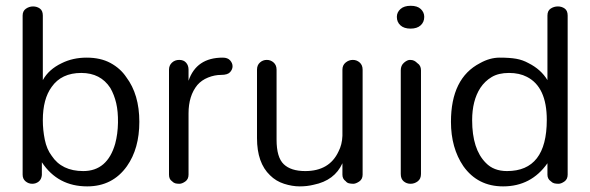

<svg xmlns="http://www.w3.org/2000/svg" viewBox="-20 -648 2079 677"><path d="M287.4 9.2Q183.9 9.2 127.6 -75.9V-31Q126.4 -16.1 116.7 -8Q106.9 0 93.7 0Q80.5 0 70.1 -8.6Q59.8 -17.2 59.8 -32.2V-593.1Q59.8 -609.2 71.3 -617.2Q82.8 -625.3 96.6 -625.3Q110.3 -625.3 120.7 -617.8Q131 -610.3 131 -593.1V-365.5Q151.7 -403.4 197.7 -425.3Q236.8 -444.8 285.6 -444.8Q334.5 -444.8 369.5 -425.9Q404.6 -406.9 425.3 -375.9Q471.3 -314.9 471.3 -218.4Q471.3 -124.1 427.6 -62.1Q377 9.2 287.4 9.2ZM131 -224.1Q131 -189.7 137.9 -155.7Q144.8 -121.8 162.1 -98.9Q197.7 -44.8 273.6 -44.8Q358.6 -44.8 386.2 -141.4Q395.4 -175.9 396 -215.5Q396.6 -255.2 389.7 -284.5Q382.8 -313.8 369 -337.9Q334.5 -390.8 266.7 -390.8Q196.6 -390.8 162.1 -341.4Q131 -298.9 131 -224.1Z M644.8 -363.2Q672.4 -444.8 765.5 -444.8Q782.8 -444.8 791.4 -435.1Q800 -425.3 800 -414.4Q800 -403.4 791.4 -393.7Q782.8 -383.9 759.8 -383.9Q736.8 -383.9 713.8 -374.7Q690.8 -365.5 675.9 -348.3Q644.8 -310.3 644.8 -248.3V-32.2Q644.8 -16.1 633.3 -8Q621.8 0 612.6 0Q603.4 0 597.7 -1.7Q592 -3.4 586.2 -9.2Q575.9 -16.1 575.9 -32.2V-402.3Q575.9 -417.2 586.2 -427Q596.6 -436.8 612.1 -436.8Q627.6 -436.8 636.2 -427Q644.8 -417.2 644.8 -402.3Z M1258.6 -32.2Q1258.6 -16.1 1246.6 -8Q1234.5 0 1225.9 0Q1217.2 0 1210.3 -1.7Q1203.4 -3.4 1198.9 -9.2Q1187.4 -17.2 1187.4 -32.2V-72.4Q1159.8 -11.5 1086.2 3.4Q1063.2 9.2 1036.8 9.2Q1010.3 9.2 981.6 0Q952.9 -9.2 932.2 -29.9Q886.2 -73.6 886.2 -160.9V-402.3Q886.2 -418.4 896.6 -427.6Q906.9 -436.8 920.7 -436.8Q934.5 -436.8 944.8 -427.6Q955.2 -418.4 955.2 -402.3V-155.2Q955.2 -93.1 980.5 -69Q1005.7 -44.8 1056.3 -44.8Q1141.4 -44.8 1173.6 -113.8Q1186.2 -137.9 1187.4 -169V-402.3Q1187.4 -418.4 1198.9 -427.6Q1210.3 -436.8 1224.1 -436.8Q1237.9 -436.8 1248.3 -427.6Q1258.6 -418.4 1258.6 -402.3Z M1475.9 -588.5Q1475.9 -570.1 1463.2 -558.6Q1450.6 -547.1 1427.6 -547.1Q1404.6 -547.1 1392 -558.6Q1379.3 -570.1 1379.3 -588.5Q1379.3 -604.6 1392 -616.1Q1404.6 -627.6 1428.2 -627.6Q1451.7 -627.6 1463.8 -616.1Q1475.9 -604.6 1475.9 -588.5ZM1393.1 -400Q1393.1 -417.2 1404.6 -427Q1416.1 -436.8 1425.3 -436.8Q1434.5 -436.8 1440.2 -433.9Q1446 -431 1451.7 -425.3Q1464.4 -417.2 1464.4 -400V-34.5Q1464.4 -17.2 1452.9 -8.6Q1441.4 0 1427.6 0Q1413.8 0 1403.4 -8.6Q1393.1 -17.2 1393.1 -34.5Z M1910.3 -72.4Q1852.9 9.2 1754 9.2Q1664.4 9.2 1613.8 -62.1Q1570.1 -126.4 1570.1 -218.4Q1570.1 -372.4 1672.4 -425.3Q1706.9 -444.8 1742 -444.8Q1777 -444.8 1800 -440.8Q1823 -436.8 1843.7 -425.3Q1887.4 -403.4 1910.3 -365.5V-593.1Q1910.3 -610.3 1921.8 -617.8Q1933.3 -625.3 1947.1 -625.3Q1960.9 -625.3 1971.3 -617.8Q1981.6 -610.3 1981.6 -593.1V-32.2Q1981.6 -16.1 1970.1 -8Q1958.6 0 1949.4 0Q1940.2 0 1933.9 -1.7Q1927.6 -3.4 1921.8 -9.2Q1910.3 -17.2 1910.3 -32.2ZM1767.8 -44.8Q1908 -44.8 1908 -225.3Q1908 -341.4 1837.9 -377Q1811.5 -390.8 1774.7 -390.8Q1737.9 -390.8 1713.8 -376.4Q1689.7 -362.1 1673.6 -337.9Q1644.8 -293.1 1644.8 -224.1Q1644.8 -121.8 1693.1 -73.6Q1720.7 -44.8 1767.8 -44.8Z"/></svg>

Font: Mallanna
Style: Regular
Weight: 400
Designer: Purushoth Kumar Guthula
Foundry: Andhrapradesh Society for Knowledge Networks
Version: Version 1.0.4; ttfautohint (vUNKNOWN) -l 7 -r 28 -G 50 -x 13